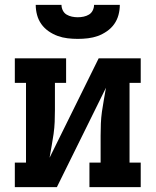

<svg xmlns="http://www.w3.org/2000/svg" viewBox="-20 -770 640 790"><path d="M41 0V-101H87V-429H41V-530H252V-429H206V-318Q206 -293 205 -268.5Q204 -244 200.5 -219Q197 -194 192.5 -169.5Q188 -145 184 -121L386 -530H559V-429H513V-101H559V0H348V-101H394V-212Q394 -237 395 -261.5Q396 -286 399.5 -311Q403 -336 407.5 -360.5Q412 -385 416 -409L214 0ZM300 -610Q279 -610 258 -612.5Q237 -615 217.5 -622Q198 -629 180 -641.5Q162 -654 150 -671Q138 -688 132.5 -708.5Q127 -729 127 -750H233Q233 -738 238.5 -727Q244 -716 254 -710Q264 -704 276 -701.5Q288 -699 300 -699Q312 -699 324 -701.5Q336 -704 346 -710Q356 -716 361.5 -727Q367 -738 367 -750H473Q473 -729 467.5 -708.5Q462 -688 450 -671Q438 -654 420 -641.5Q402 -629 382.5 -622Q363 -615 342 -612.5Q321 -610 300 -610Z"/></svg>

Font: Iosevka Curly Slab Extended
Style: Bold
Weight: 700
Width: 7
Monospace: yes
Designer: Belleve Invis
Foundry: Belleve Invis
Version: Version 11.1.0; ttfautohint (v1.8.3)